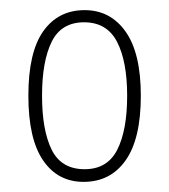

<svg xmlns="http://www.w3.org/2000/svg" viewBox="-20 -739 333 379"><path d="M145 -380Q94 -380 65 -422.5Q36 -465 36 -550Q36 -636 65.5 -677.5Q95 -719 147 -719Q198 -719 228 -676.5Q258 -634 258 -550Q258 -465 228 -422.5Q198 -380 145 -380ZM147 -405Q192 -405 211.5 -443.5Q231 -482 231 -550Q231 -618 211 -656.5Q191 -695 146 -695Q101 -695 82 -656.5Q63 -618 63 -550Q63 -482 82 -443.5Q101 -405 147 -405Z"/></svg>

Font: Noto Serif Tamil Condensed Thin
Style: Italic
Weight: 100
Width: 3
Italic angle: -12°
Designer: Indian Type Foundry, Tom Grace, and the Monotype Design Team
Foundry: Monotype Imaging Inc.
Version: Version 2.003; ttfautohint (v1.8.4.7-5d5b)